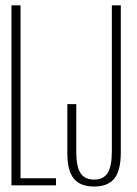

<svg xmlns="http://www.w3.org/2000/svg" viewBox="-20 -695 513 720"><path d="M23 0V-675H57V-26.5H190V0ZM333 4.5Q281.5 4.5 257 -25Q232.5 -54.5 232.5 -121V-304.5H266V-126Q266 -70 282 -45.8Q298 -21.5 333 -21.5Q368 -21.5 383.8 -46.5Q399.5 -71.5 399.5 -129V-675H433V-124Q433 -55.5 408.8 -25.5Q384.5 4.5 333 4.5Z"/></svg>

Font: Anybody Condensed ExtraLight
Style: Regular
Weight: 200
Width: 3
Designer: Tyler Finck
Foundry: Etcetera Type Company
Version: Version 1.010; ttfautohint (v1.8.3) -l 8 -r 50 -G 200 -x 14 